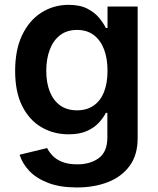

<svg xmlns="http://www.w3.org/2000/svg" viewBox="-20 -573 665 808"><path d="M303.3 215.9Q234 215.9 184.3 197.3Q134.6 178.6 104.4 147.4Q74.2 116.1 62.5 78.1L178.3 50.1Q186.1 66.1 201 81.9Q215.9 97.7 241.3 108.1Q266.7 118.6 305.4 118.6Q360.1 118.6 396 92.2Q431.8 65.7 431.8 5.3V-98H425.4Q415.5 -78.1 396.5 -57.2Q377.5 -36.2 346.4 -22Q315.3 -7.8 268.5 -7.8Q205.6 -7.8 154.7 -37.5Q103.7 -67.1 73.7 -126.2Q43.7 -185.4 43.7 -274.5Q43.7 -364.3 73.7 -426.3Q103.7 -488.3 154.8 -520.4Q206 -552.6 268.8 -552.6Q316.8 -552.6 347.8 -536.4Q378.9 -520.2 397.4 -497.7Q415.8 -475.1 425.4 -455.3H432.5V-545.5H559.3V8.9Q559.3 78.8 525.9 124.6Q492.5 170.5 434.7 193.2Q376.8 215.9 303.3 215.9ZM304.3 -108.7Q345.2 -108.7 373.9 -128.6Q402.7 -148.4 417.6 -185.7Q432.5 -223 432.5 -275.2Q432.5 -326.7 417.8 -365.4Q403.1 -404.1 374.5 -425.6Q345.9 -447.1 304.3 -447.1Q261.4 -447.1 232.6 -424.7Q203.8 -402.3 189.3 -363.5Q174.7 -324.6 174.7 -275.2Q174.7 -225.1 189.5 -187.7Q204.2 -150.2 233.1 -129.4Q262.1 -108.7 304.3 -108.7Z"/></svg>

Font: InterMG SemiBold
Style: Regular
Weight: 600
Designer: Rasmus Andersson
Foundry: rsms
Version: Version 3.019;December 26, 2023;FontCreator 15.0.0.2955 64-b